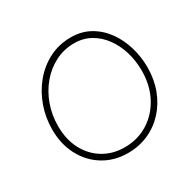

<svg xmlns="http://www.w3.org/2000/svg" viewBox="-149 -843 1043 1021"><g transform="rotate(-30 372.5 -332.0)"><path d="M360.4 10.3Q277.3 10.3 212.2 -29.3Q147 -68.8 109.6 -138.9Q72.3 -209 72.3 -299.3Q72.3 -372.6 96.4 -440.2Q120.6 -507.8 164.8 -560.8Q209 -613.8 269.5 -644.5Q330.1 -675.3 402.3 -675.3Q467.3 -675.3 518.3 -646.7Q569.3 -618.2 604.7 -569.6Q640.1 -521 658.4 -460Q676.8 -398.9 676.8 -334Q676.8 -259.8 653.1 -197Q629.4 -134.3 586.7 -87.6Q543.9 -41 486.3 -15.4Q428.7 10.3 360.4 10.3ZM360.4 -24.9Q440.4 -24.9 503.9 -64.5Q567.4 -104 604.5 -173.8Q641.6 -243.7 641.6 -334Q641.6 -395 624.8 -450Q607.9 -504.9 576.4 -547.6Q544.9 -590.3 500.7 -614.7Q456.5 -639.2 402.3 -639.2Q339.4 -639.2 285.6 -611.8Q231.9 -584.5 192.1 -537.1Q152.3 -489.7 130.4 -428.5Q108.4 -367.2 108.4 -299.3Q108.4 -217.3 140.9 -155.5Q173.3 -93.8 230.5 -59.3Q287.6 -24.9 360.4 -24.9Z"/></g></svg>

Font: Mikhak-DS2-FD ExtraLight
Style: Regular
Weight: 200
Designer: Amin Abedi
Version: Version 3.2